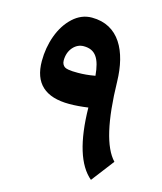

<svg xmlns="http://www.w3.org/2000/svg" viewBox="-109 -794 745 885"><g transform="rotate(15 263.5 -352.0)"><path d="M223.1 -451.2C200.2 -451.2 191.9 -451.7 176.3 -454.1C168.5 -455.6 162.6 -457.5 159.2 -460C151.4 -465.3 145 -475.1 145 -489.3C145 -514.6 152.3 -535.6 166.5 -552.2C180.7 -568.4 197.8 -576.7 217.8 -576.7C274.9 -576.7 297.4 -538.6 304.7 -459C275.4 -453.6 248 -451.2 223.1 -451.2ZM220.2 -713.9C187 -713.9 157.2 -701.7 130.4 -677.2C103.5 -652.3 83.5 -621.1 69.3 -582.5C55.2 -543.9 48.3 -503.4 48.3 -460.9C48.3 -355 106 -302.2 221.2 -302.2C250 -302.2 280.3 -304.7 311 -309.1C313.5 -148.9 346.2 -42.5 408.7 9.8L491.7 -98.6C439.9 -152.8 412.1 -272.9 408.2 -459C404.8 -603 349.6 -713.9 220.2 -713.9Z"/></g></svg>

Font: Sahel
Style: Bold
Weight: 700
Foundry: Saber Rastikerdar (saber.rastikerdar@gmail.com)
Version: Version 3.4.0